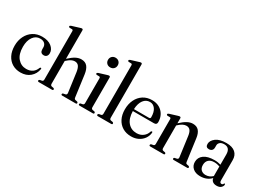

<svg xmlns="http://www.w3.org/2000/svg" viewBox="-30 -1401 2810 2076"><g transform="rotate(30 1375.5 -363.0)"><path d="M394 -329.5Q394 -305.5 381.2 -291.5Q368.5 -277.5 347 -277.5Q301.5 -277.5 301.5 -328.5V-350Q301.5 -379.5 281.5 -397.5Q261.5 -415.5 225.5 -415.5Q172.5 -415.5 139.5 -369.2Q106.5 -323 106.5 -246.5Q106.5 -153.5 149.2 -104.2Q192 -55 255.5 -55Q302 -55 332.8 -77Q363.5 -99 377 -137Q383 -146 389 -145.5Q397.5 -145.5 396.5 -133.5Q386 -70.5 339.5 -30.5Q293 9.5 220.5 9.5Q163 9.5 118.5 -17Q74 -43.5 48.5 -93Q23 -142.5 23 -212Q23 -277.5 49.2 -330.2Q75.5 -383 123.2 -413.8Q171 -444.5 235 -444.5Q309.5 -444.5 351.8 -410.2Q394 -376 394 -329.5Z M575 -719.5V-365Q620.5 -407.5 655.5 -425.8Q690.5 -444 724 -444Q773 -444 799.2 -412.8Q825.5 -381.5 834 -320L869.5 -57Q871 -44.5 874.5 -38.2Q878 -32 888 -30L910.5 -25.5Q921 -21 921 -12Q921 0 906.5 0H739.5Q725.5 0 725.5 -12Q725.5 -21 736 -24.5L761.5 -29.5Q781.5 -34 778.5 -56L745.5 -299Q738.5 -345 721.8 -367.5Q705 -390 672.5 -390Q652.5 -390 630.5 -379.2Q608.5 -368.5 582.5 -344.5L575 -337.5V-55Q575 -33.5 591 -29.5L616 -24.5Q626 -21 626 -12Q626 0 612.5 0H447Q432.5 0 432.5 -12Q432.5 -21.5 444.5 -26L469 -30.5Q485 -34 485 -54.5V-657.5Q485 -673 473 -675L440 -675.5Q429.5 -678.5 429.5 -687.5Q429.5 -696.5 443 -701.5L535.5 -730Q552.5 -736 560.5 -736Q575 -736 575 -719.5Z M1034.5 -523.5Q1007.5 -523.5 990.8 -540.5Q974 -557.5 974 -583.5Q974 -610 991 -627Q1008 -644 1034.5 -644Q1061.5 -644 1078.5 -627Q1095.5 -610 1095.5 -583.5Q1095.5 -557.5 1078.5 -540.5Q1061.5 -523.5 1034.5 -523.5ZM1084.5 -425V-55Q1084.5 -34.5 1100.5 -30.5L1125.5 -26Q1136 -22 1136 -12Q1136 0 1122 0H956Q942 0 942 -12Q942 -21.5 952.5 -25.5L978 -30.5Q994 -34.5 994 -54.5V-363Q994 -378 982.5 -380.5L949 -381Q938.5 -384 938.5 -392.5Q938.5 -402 952.5 -407L1045 -435.5Q1061.5 -441 1070 -441Q1084.5 -441 1084.5 -425Z M1313 -719.5V-55Q1313 -34 1329 -30.5L1354 -26Q1365 -21.5 1365 -12Q1365 0 1350.5 0H1185Q1170.5 0 1170.5 -12Q1170.5 -21.5 1182.5 -26L1207 -30.5Q1223 -34 1223 -54.5V-657.5Q1223 -673 1211 -675L1178 -675.5Q1167.5 -678.5 1167.5 -687.5Q1167.5 -696.5 1181 -701.5L1273.5 -730Q1290.5 -736 1298.5 -736Q1313 -736 1313 -719.5Z M1782 -271Q1782 -237.5 1747.5 -237.5H1483.5Q1485.5 -146 1527.5 -98Q1569.5 -50 1636 -50Q1683.5 -50 1717 -75.8Q1750.5 -101.5 1761 -141Q1766.5 -150 1773 -150Q1782 -150 1781 -137.5Q1777 -97 1753.8 -63.5Q1730.5 -30 1691.5 -10Q1652.5 10 1602 10Q1540.5 10 1495 -17.5Q1449.5 -45 1424.5 -94.5Q1399.5 -144 1399.5 -210.5Q1399.5 -278 1425 -330.8Q1450.5 -383.5 1497.2 -414Q1544 -444.5 1608.5 -444.5Q1660.5 -444.5 1699.5 -422Q1738.5 -399.5 1760.2 -360.5Q1782 -321.5 1782 -271ZM1597 -415.5Q1548 -415.5 1517.5 -375Q1487 -334.5 1483.5 -261.5H1671.5Q1689.5 -261.5 1689.5 -279Q1689.5 -344 1663.5 -379.8Q1637.5 -415.5 1597 -415.5Z M1967 -425V-363.5Q2012.5 -406.5 2047.8 -425.2Q2083 -444 2117 -444Q2165.5 -444 2191.5 -413.8Q2217.5 -383.5 2225 -326L2261.5 -57Q2263 -44.5 2266.5 -38.2Q2270 -32 2280 -30L2302 -25.5Q2313 -21 2313 -12Q2313 0 2298.5 0H2131Q2117.5 0 2117.5 -12Q2117.5 -21 2127.5 -24.5L2153 -29.5Q2173 -34 2170 -56L2136.5 -304.5Q2130.5 -348 2114 -369Q2097.5 -390 2066 -390Q2023.5 -390 1974 -343L1967 -336V-55Q1967 -33.5 1983 -29.5L2008 -24.5Q2017.5 -21 2017.5 -12Q2017.5 0 2004 0H1838.5Q1824.5 0 1824.5 -12Q1824.5 -21 1835 -25.5L1860.5 -30.5Q1876.5 -34 1876.5 -54.5V-363Q1876.5 -378 1865 -380.5L1831.5 -381Q1821 -384 1821 -392.5Q1821 -402 1835 -407L1927.5 -435.5Q1944 -441 1952.5 -441Q1967 -441 1967 -425Z M2339 -97.5Q2339 -153 2384.5 -186.5Q2430 -220 2515.5 -220Q2538 -220 2557.5 -216.8Q2577 -213.5 2593.5 -208.5V-334.5Q2593.5 -421 2521 -421Q2485.5 -421 2468 -405Q2450.5 -389 2450.5 -368V-340Q2450.5 -317 2437.2 -304Q2424 -291 2401 -291Q2360.5 -291 2360.5 -334Q2360.5 -376 2405 -410.2Q2449.5 -444.5 2535 -444.5Q2608.5 -444.5 2646.2 -411Q2684 -377.5 2684 -317.5V-66.5Q2684 -34 2706.5 -34Q2723.5 -34 2728.5 -50Q2731 -55 2735 -55Q2743 -55 2743 -44Q2743 -26.5 2725 -8.5Q2707 9.5 2670.5 9.5Q2638.5 9.5 2620 -5.2Q2601.5 -20 2599 -45Q2548.5 9.5 2464.5 9.5Q2407 9.5 2373 -20Q2339 -49.5 2339 -97.5ZM2430.5 -112.5Q2430.5 -73 2452.2 -52.2Q2474 -31.5 2508.5 -31.5Q2557.5 -31.5 2593.5 -66.5V-186.5Q2577.5 -192 2560.2 -195.5Q2543 -199 2523.5 -199Q2479 -199 2454.8 -175.8Q2430.5 -152.5 2430.5 -112.5Z"/></g></svg>

Font: Fraunces 144pt S050
Style: Regular
Weight: 400
Version: Version 1.000; ttfautohint (v1.8.3)